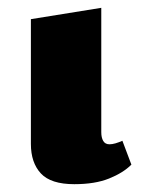

<svg xmlns="http://www.w3.org/2000/svg" viewBox="-20 -462 364 491"><path d="M170 9Q110 9 84.5 -18.5Q59 -46 59 -94V-413L239 -442V-124Q239 -110 244 -101.5Q249 -93 260 -93Q267 -93 275.5 -95.5Q284 -98 293 -102L316 -41Q295 -20 259 -5.5Q223 9 170 9Z"/></svg>

Font: Ysabeau Office Black
Style: Regular
Weight: 900
Designer: Christian Thalmann (Catharsis Fonts)
Version: Version 2.001;gftools[0.9.30]; featfreeze: tnum,lnum,ss02